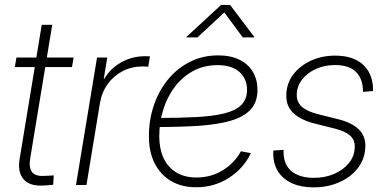

<svg xmlns="http://www.w3.org/2000/svg" viewBox="-20 -768 1604 797"><path d="M285.6 -529.3 278.8 -489.7H41.5L48.3 -529.3ZM153.3 -665H196.8L105.5 -111.3Q98.6 -70.3 114 -52.5Q129.4 -34.7 168.5 -38.1Q176.3 -38.1 185.5 -38.8Q194.8 -39.6 203.1 -40L200.7 -1Q191.9 0 181.4 0.7Q170.9 1.5 161.1 2Q103.5 5.9 77.9 -23.9Q52.2 -53.7 61.5 -108.4Z M295.4 0 382.8 -529.3H425.3L410.6 -440.4H412.6Q437.5 -483.4 482.9 -509Q528.3 -534.7 582 -534.7Q588.4 -534.7 593 -534.4Q597.7 -534.2 602.5 -534.2L595.2 -490.7Q591.8 -491.2 585.7 -491.7Q579.6 -492.2 570.8 -492.2Q527.8 -492.2 490.5 -473.4Q453.1 -454.6 428 -420.4Q402.8 -386.2 395 -340.8L338.9 0Z M793.9 9.3Q734.9 9.3 690.9 -16.1Q647 -41.5 622.6 -88.9Q598.1 -136.2 598.1 -202.6Q598.1 -272 619.4 -333Q640.6 -394 679.2 -440.2Q717.8 -486.3 770.3 -512.2Q822.8 -538.1 885.3 -538.1Q937.5 -538.1 974.1 -520Q1010.7 -502 1029.8 -469.7Q1048.8 -437.5 1048.8 -395.5Q1048.8 -343.8 1020 -313Q991.2 -282.2 937 -266.6Q882.8 -251 805.2 -245.8Q727.5 -240.7 629.9 -240.7L633.8 -278.3Q724.6 -278.3 793.9 -282Q863.3 -285.6 910.4 -297.1Q957.5 -308.6 981.4 -332Q1005.4 -355.5 1005.4 -395Q1005.4 -440.9 974.1 -469.2Q942.9 -497.6 882.3 -497.6Q826.2 -497.6 781.5 -473.1Q736.8 -448.7 705.3 -407Q673.8 -365.2 657.5 -312.3Q641.1 -259.3 641.1 -201.7Q641.1 -151.4 658.4 -113Q675.8 -74.7 710.4 -53Q745.1 -31.2 795.9 -31.2Q856.4 -31.2 905.3 -61.5Q954.1 -91.8 980 -140.1L1021.5 -132.3Q991.7 -69.8 931.2 -30.3Q870.6 9.3 793.9 9.3ZM799.8 -612.8H753.4L753.9 -614.7L897.9 -747.6H935.1L1035.6 -614.7L1035.2 -612.8H987.8L911.1 -716.3Z M1282.7 9.8Q1231.4 9.8 1194.3 -6.3Q1157.2 -22.5 1136.5 -52.7Q1115.7 -83 1114.3 -126Q1113.8 -131.3 1114.3 -134.5Q1114.7 -137.7 1114.7 -143.1L1157.2 -146Q1154.8 -88.4 1188 -59.1Q1221.2 -29.8 1283.2 -29.8Q1329.1 -29.8 1367.2 -46.1Q1405.3 -62.5 1428.7 -91.6Q1452.1 -120.6 1452.6 -158.2Q1453.1 -188.5 1431.9 -206.3Q1410.6 -224.1 1369.1 -234.4L1285.2 -255.4Q1226.6 -270.5 1196.8 -299.6Q1167 -328.6 1168.5 -373.5Q1169.4 -422.4 1197.5 -459Q1225.6 -495.6 1271.2 -516.4Q1316.9 -537.1 1371.1 -537.1Q1442.4 -537.1 1482.9 -503.2Q1523.4 -469.2 1528.3 -407.2Q1528.3 -402.8 1528.3 -399.2Q1528.3 -395.5 1528.3 -390.1L1486.8 -386.7Q1486.8 -440.4 1458 -469.2Q1429.2 -498 1370.6 -498Q1327.6 -498 1291.7 -481.9Q1255.9 -465.8 1234.1 -438Q1212.4 -410.2 1211.9 -374.5Q1211.4 -343.8 1233.4 -324.5Q1255.4 -305.2 1300.3 -293.9L1382.8 -273.4Q1439.9 -259.3 1469 -231.4Q1498 -203.6 1496.6 -159.2Q1495.6 -121.1 1478.5 -90.1Q1461.4 -59.1 1431.6 -36.6Q1401.9 -14.2 1363.8 -2.2Q1325.7 9.8 1282.7 9.8Z"/></svg>

Font: Inter 24pt ExtraLight
Style: Italic
Weight: 250
Italic angle: -9.3988°
Version: Version 4.001;git-66647c0bb